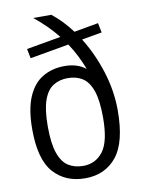

<svg xmlns="http://www.w3.org/2000/svg" viewBox="-90 -870 695 941"><g transform="rotate(-10 257.0 -399.0)"><path d="M258 10Q159.5 10 101 -55.5Q42.5 -121 42.5 -270.5Q42.5 -370 68.8 -431.5Q95 -493 142.5 -521.2Q190 -549.5 253 -549.5Q281 -549.5 307.5 -542Q334 -534.5 357 -516.5Q344.5 -550 327.5 -583.8Q310.5 -617.5 289 -650L95.5 -616L86 -663.5L257 -693.5Q233 -724 204.2 -752.5Q175.5 -781 142 -808H232Q284 -767.5 329.5 -706.5L450.5 -728L460 -680L359.5 -662.5Q410 -582 440.8 -484.8Q471.5 -387.5 471.5 -291Q471.5 -131.5 414 -60.8Q356.5 10 258 10ZM258 -51.5Q320 -51.5 357.2 -100.2Q394.5 -149 394.5 -268.5Q394.5 -353.5 377.8 -401.5Q361 -449.5 330.2 -469Q299.5 -488.5 257.5 -488.5Q215.5 -488.5 184.5 -469Q153.5 -449.5 136.8 -402.2Q120 -355 120 -271.5Q120 -187 136.8 -139Q153.5 -91 184.5 -71.2Q215.5 -51.5 258 -51.5Z"/></g></svg>

Font: Encode Sans Semi Condensed
Style: Regular
Weight: 400
Width: 4
Designer: Multiple Designers
Foundry: Impallari Type
Version: Version 3.000; ttfautohint (v1.8.3) -l 8 -r 50 -G 200 -x 14 